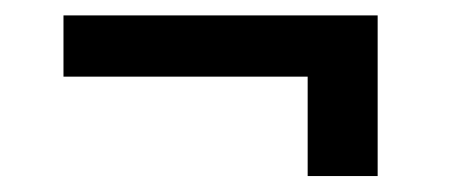

<svg xmlns="http://www.w3.org/2000/svg" viewBox="-20 -411 594 248"><path d="M62 -391.1H467.8V-183.6H377.4V-312H62Z"/></svg>

Font: Roboto21382017
Style: Regular
Weight: 400
Designer: Christian Robertson
Foundry: Google
Version: Version 2.138; 2017